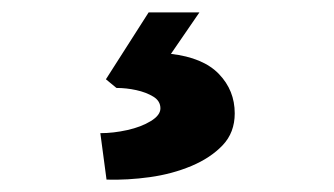

<svg xmlns="http://www.w3.org/2000/svg" viewBox="-20 -44 540 310"><path d="M142 171Q163 171 185.5 166Q208 161 223.5 151.5Q239 142 239 131Q239 119 227.5 112Q216 105 200 101.5Q184 98 168 98L151 84L220 -24H302L256 43Q308 49 333.5 75.5Q359 102 359 139Q359 170 339.5 190.5Q320 211 289 224Q258 237 222 242Q186 247 152 246Z"/></svg>

Font: Mach
Style: Bold
Weight: 700
Version: Version 1.002